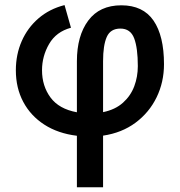

<svg xmlns="http://www.w3.org/2000/svg" viewBox="-20 -540 725 774"><path d="M465.3 -424.8Q425.3 -424.8 410.4 -391.1Q395.5 -357.4 395.5 -293V-87.9Q444.8 -98.1 475.8 -126Q506.8 -153.8 521.2 -192.1Q535.6 -230.5 535.6 -273.4Q535.6 -346.7 520.8 -385.7Q505.9 -424.8 465.3 -424.8ZM290 214.8V7.3Q213.9 -2 158.7 -37.6Q103.5 -73.2 73.7 -129.4Q43.9 -185.5 43.9 -256.8Q43.9 -320.3 67.6 -374.3Q91.3 -428.2 135.3 -466.1Q179.2 -503.9 240.2 -519.5L266.1 -428.2Q206.5 -412.1 178 -362.8Q149.4 -313.5 149.4 -256.8Q149.4 -193.4 183.6 -147Q217.8 -100.6 290 -87.4V-293Q290 -395.5 335.7 -457Q381.3 -518.6 469.2 -518.6Q556.6 -518.6 598.9 -457Q641.1 -395.5 641.1 -281.2Q641.1 -209 611.3 -147.7Q581.5 -86.4 526.4 -45.4Q471.2 -4.4 395.5 6.8V214.8Z"/></svg>

Font: Giphurs Medium
Style: Regular
Weight: 500
Version: Version 0.920; ttfautohint (v1.8.4.7-5d5b)